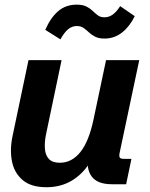

<svg xmlns="http://www.w3.org/2000/svg" viewBox="-20 -783 637 816"><path d="M177.2 12.7Q112.3 12.7 76.4 -17.6Q40.5 -47.9 30.8 -97.7Q21 -147.5 33.7 -206.5L101.1 -527.3H241.7L175.8 -212.9Q168.9 -179.7 170.7 -152.1Q172.4 -124.5 187.3 -107.9Q202.1 -91.3 234.4 -91.3Q284.7 -91.3 321 -136Q357.4 -180.7 377.4 -274.9L430.7 -527.3H571.8L488.8 -135.3Q485.4 -119.6 488.8 -113.8Q492.2 -107.9 505.9 -107.9H538.6L516.1 0H455.1Q393.6 0 369.1 -33.7Q344.7 -67.4 356.9 -124L362.8 -151.9L363.3 -94.2Q332 -43.5 285.2 -15.4Q238.3 12.7 177.2 12.7ZM423.8 -619.1Q399.9 -619.1 384.5 -627Q369.1 -634.8 357.9 -645.5Q346.7 -656.2 335 -664.3Q323.2 -672.4 306.6 -672.4Q286.1 -672.4 269.5 -658.7Q252.9 -645 236.8 -615.7L172.4 -656.2Q194.8 -707.5 227.1 -735.4Q259.3 -763.2 305.7 -763.2Q332 -763.2 347.7 -755.1Q363.3 -747.1 374.3 -736.3Q385.3 -725.6 396.2 -717.5Q407.2 -709.5 424.3 -709.5Q442.9 -709.5 458.7 -720.7Q474.6 -731.9 490.7 -756.8L552.7 -714.4Q531.7 -670.9 499 -645Q466.3 -619.1 423.8 -619.1Z"/></svg>

Font: Schibsted Grotesk
Style: Bold Italic
Weight: 700
Italic angle: -12°
Designer: Bakken & Baeck AS, Henrik Kongsvoll
Foundry: Schibsted ASA
Version: Version 1.100;gftools[0.9.25]